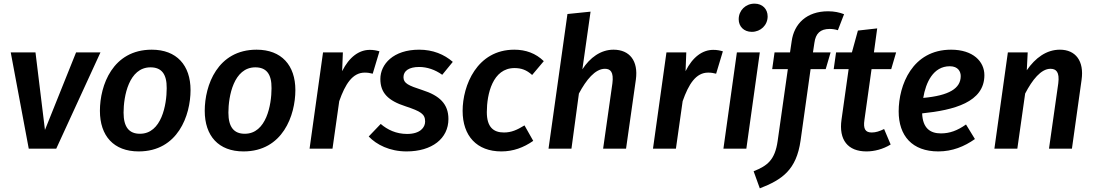

<svg xmlns="http://www.w3.org/2000/svg" viewBox="-20 -817 6018 1055"><path d="M532 -529H398L227 -103L175 -529H39L138 0H289Z M742 15C958 15 1027 -184 1027 -322C1027 -458 951 -544 814 -544C599 -544 529 -348 529 -208C529 -70 605 15 742 15ZM749 -82C690 -82 659 -118 659 -198C659 -288 688 -447 807 -447C866 -447 897 -412 896 -332C896 -242 868 -82 749 -82Z M1318 15C1534 15 1603 -184 1603 -322C1603 -458 1527 -544 1390 -544C1175 -544 1105 -348 1105 -208C1105 -70 1181 15 1318 15ZM1325 -82C1266 -82 1235 -118 1235 -198C1235 -288 1264 -447 1383 -447C1442 -447 1473 -412 1472 -332C1472 -242 1444 -82 1325 -82Z M2012 -543C1953 -543 1899 -504 1860 -426L1864 -529H1755L1681 0H1807L1844 -261C1877 -355 1917 -418 1984 -418C2001 -418 2012 -416 2028 -412L2065 -535C2048 -540 2032 -543 2012 -543Z M2283 -544C2141 -544 2070 -464 2070 -383C2070 -307 2112 -264 2208 -233C2292 -205 2316 -191 2316 -149C2316 -117 2289 -81 2217 -81C2157 -81 2109 -104 2072 -136L2006 -67C2049 -22 2121 15 2214 15C2354 15 2444 -56 2444 -163C2444 -246 2395 -292 2301 -322C2224 -347 2197 -359 2197 -393C2197 -428 2228 -449 2283 -449C2327 -449 2371 -434 2410 -406L2468 -477C2421 -518 2359 -544 2283 -544Z M2806 -544C2600 -544 2522 -346 2522 -208C2522 -70 2600 15 2735 15C2800 15 2857 -6 2910 -43L2862 -128C2821 -103 2790 -89 2749 -89C2691 -89 2655 -119 2655 -201C2655 -300 2687 -443 2807 -443C2844 -443 2873 -433 2904 -405L2968 -481C2924 -524 2869 -544 2806 -544Z M3351 -544C3281 -544 3221 -500 3180 -436L3225 -753L3098 -740L2994 0H3120L3161 -303C3201 -378 3250 -439 3304 -439C3334 -439 3353 -422 3345 -359L3294 0H3420L3474 -380C3488 -482 3440 -544 3351 -544Z M3899 -543C3840 -543 3786 -504 3747 -426L3751 -529H3642L3568 0H3694L3731 -261C3764 -355 3804 -418 3871 -418C3888 -418 3899 -416 3915 -412L3952 -535C3935 -540 3919 -543 3899 -543Z M4111 -642C4160 -642 4198 -679 4198 -727C4198 -767 4170 -797 4126 -797C4077 -797 4039 -760 4039 -711C4039 -672 4067 -642 4111 -642ZM4155 -529H4029L3955 0H4081Z M4539 -658C4553 -658 4568 -656 4584 -651L4618 -739C4592 -749 4564 -755 4530 -755C4412 -755 4343 -686 4330 -590L4321 -529H4236L4223 -437H4309L4253 -42C4238 63 4196 94 4121 124L4155 218C4278 170 4356 117 4379 -45L4434 -437H4517L4544 -529H4447L4455 -582C4462 -633 4487 -658 4539 -658Z M4769 -437H4877L4904 -529H4782L4800 -661L4694 -649L4661 -529H4574L4561 -437H4643L4604 -160C4588 -48 4639 15 4741 15C4784 15 4832 3 4874 -23L4838 -108C4813 -96 4793 -89 4770 -89C4736 -89 4722 -107 4730 -159Z M5389 -404C5389 -479 5327 -544 5206 -544C4993 -544 4918 -349 4918 -205C4918 -71 4992 15 5136 15C5213 15 5279 -12 5337 -53L5288 -133C5240 -99 5198 -84 5150 -84C5092 -84 5050 -112 5047 -194C5221 -212 5389 -255 5389 -404ZM5053 -279C5067 -364 5108 -453 5199 -453C5246 -453 5259 -422 5259 -399C5259 -331 5195 -292 5053 -279Z M5804 -544C5730 -544 5669 -499 5622 -431L5627 -529H5518L5444 0H5570L5613 -303C5652 -378 5700 -439 5752 -439C5783 -439 5803 -422 5795 -359L5744 0H5870L5923 -378C5938 -482 5890 -544 5804 -544Z"/></svg>

Font: Fira Sans Medium
Style: Italic
Weight: 500
Italic angle: -8°
Designer: bBox Type GmbH & Carrois Corporate GbR & Edenspiekermann AG
Foundry: bBox Type GmbH & Carrois Corporate GbR & Edenspiekermann AG
Version: Version 4.301;PS 004.301;hotconv 1.0.88;makeotf.lib2.5.64775